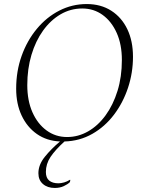

<svg xmlns="http://www.w3.org/2000/svg" viewBox="-20 -690 738 950"><path d="M251 240Q215 240 192.5 220.5Q170 201 170 167Q170 125 202 85.5Q234 46 277 10Q211 7 162.5 -27Q114 -61 87 -118.5Q60 -176 60 -251Q60 -338 87 -413.5Q114 -489 162 -547Q210 -605 273.5 -637.5Q337 -670 409 -670Q479 -670 530.5 -637Q582 -604 610 -545.5Q638 -487 638 -409Q638 -330 613.5 -256Q589 -182 544 -122.5Q499 -63 436.5 -27.5Q374 8 299 10Q253 52 230 86.5Q207 121 207 161Q207 190 223.5 203.5Q240 217 269 217Q282 217 297.5 212.5Q313 208 325 200H328L326 211Q315 222 295.5 231Q276 240 251 240ZM312 -12Q367 -12 416 -40Q465 -68 502.5 -119.5Q540 -171 561.5 -240.5Q583 -310 583 -393Q583 -470 557.5 -527Q532 -584 488 -616Q444 -648 387 -648Q329 -648 279.5 -619Q230 -590 193 -538.5Q156 -487 135.5 -418Q115 -349 115 -269Q115 -192 140.5 -134.5Q166 -77 210.5 -44.5Q255 -12 312 -12Z"/></svg>

Font: Spectral ExtraLight
Style: Italic
Weight: 275
Italic angle: -10°
Designer: Jean-Baptiste Levee
Foundry: Production Type
Version: Version 2.001